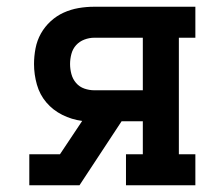

<svg xmlns="http://www.w3.org/2000/svg" viewBox="-20 -550 640 570"><path d="M67 0V-92H158L224 -191Q193 -195 165 -209Q137 -223 117.5 -246Q98 -269 89.5 -299Q81 -329 81 -360Q81 -383 85.5 -406.5Q90 -430 101.5 -450.5Q113 -471 130.5 -487Q148 -503 169 -512.5Q190 -522 213 -526Q236 -530 260 -530H560V-438H511V-92H560V0H354V-92H404V-190H341L216 0ZM260 -282H404V-438H260Q245 -438 230.5 -432.5Q216 -427 206 -416Q196 -405 192 -390Q188 -375 188 -360Q188 -345 192 -330Q196 -315 206 -303.5Q216 -292 230.5 -287Q245 -282 260 -282Z"/></svg>

Font: Iosevka Curly Slab SmBdEx
Style: Regular
Weight: 600
Width: 7
Monospace: yes
Designer: Belleve Invis
Foundry: Belleve Invis
Version: Version 11.1.0; ttfautohint (v1.8.3)